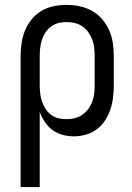

<svg xmlns="http://www.w3.org/2000/svg" viewBox="-20 -548 540 783"><path d="M64 215V-320Q64 -347 68 -373Q72 -399 82 -423.5Q92 -448 109 -469Q126 -490 149 -503.5Q172 -517 198 -522.5Q224 -528 251 -528Q278 -528 304.5 -522.5Q331 -517 354.5 -504Q378 -491 396 -470.5Q414 -450 425 -425Q436 -400 440 -373.5Q444 -347 444 -320V-200Q444 -175 441 -150Q438 -125 430 -101.5Q422 -78 408.5 -57Q395 -36 375 -21Q355 -6 330.5 1Q306 8 281 8Q258 8 235.5 2Q213 -4 194.5 -17.5Q176 -31 163 -50.5Q150 -70 142 -91V215ZM251 -62Q268 -62 284.5 -66Q301 -70 315 -79.5Q329 -89 339.5 -103Q350 -117 356 -133Q362 -149 364 -166Q366 -183 366 -200V-320Q366 -337 364 -354Q362 -371 356 -387Q350 -403 340 -417Q330 -431 316 -440.5Q302 -450 285 -454Q268 -458 251 -458Q234 -458 218 -454Q202 -450 188.5 -440Q175 -430 165.5 -415.5Q156 -401 151 -385.5Q146 -370 144 -353.5Q142 -337 142 -320V-200Q142 -183 144 -166.5Q146 -150 151 -134.5Q156 -119 165.5 -104.5Q175 -90 188 -80Q201 -70 217.5 -66Q234 -62 251 -62Z"/></svg>

Font: Iosevka NFM
Style: Regular
Weight: 400
Monospace: yes
Designer: Belleve Invis
Foundry: Belleve Invis
Version: Version 29.0.4; ttfautohint (v1.8.4);Nerd Fonts 3.3.0